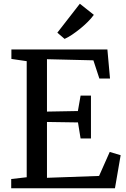

<svg xmlns="http://www.w3.org/2000/svg" viewBox="-20 -1008 674 1028"><path d="M123 -59V-680.5L41 -692.5V-743H555L569 -587.5H512L480 -685L231.5 -691V-410.5L397 -413.5L411.5 -496H467V-266.5H411.5L397.5 -352.5L231.5 -355V-56L510.5 -66L567.5 -194.5L626 -177L595.5 0H40V-49.5ZM325.5 -800 287 -833 407.5 -988 482.5 -928.5Q469.5 -910.5 450.2 -891.2Q431 -872 409 -854.2Q387 -836.5 365.8 -822.2Q344.5 -808 326.5 -800Z"/></svg>

Font: Merriweather Light 18pt
Style: Regular
Weight: 400
Version: Version 2.100